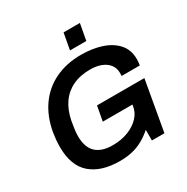

<svg xmlns="http://www.w3.org/2000/svg" viewBox="-196 -1043 1187 1222"><g transform="rotate(-30 397.0 -432.5)"><path d="M339 12Q202 12 126.5 -53.5Q51 -119 51 -256Q51 -283 53.5 -309.5Q56 -336 60 -361Q79 -467 132.5 -542.5Q186 -618 269.5 -658Q353 -698 460 -698Q543 -698 609.5 -676Q676 -654 715.5 -609.5Q755 -565 755 -496Q755 -486 754 -475Q753 -464 751 -452H617Q618 -458 618 -463.5Q618 -469 618 -474Q618 -511 597.5 -536.5Q577 -562 542.5 -575Q508 -588 464 -588Q390 -588 335.5 -562Q281 -536 246.5 -486.5Q212 -437 198 -366Q194 -341 191 -322.5Q188 -304 186.5 -289Q185 -274 185 -260Q185 -177 226.5 -137.5Q268 -98 349 -98Q411 -98 462 -117.5Q513 -137 546 -172Q579 -207 585 -253L586 -260H368L388 -368H736L671 0H579V-78Q546 -49 509.5 -28.5Q473 -8 431.5 2Q390 12 339 12ZM414 -757 436 -877H556L534 -757Z"/></g></svg>

Font: Archivo Variable SemiBold
Style: Italic
Weight: 600
Italic angle: -10°
Designer: Hector Gatti
Foundry: Omnibus-Type
Version: Version 2.001